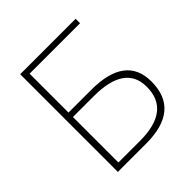

<svg xmlns="http://www.w3.org/2000/svg" viewBox="-194 -868 1009 1009"><g transform="rotate(-45 310.5 -363.0)"><path d="M110 -726H522V-693H147V-404H316Q571 -404 571 -211Q571 0 320 0H110ZM307 -33Q534 -33 534 -209Q534 -371 302 -371H147V-33Z"/></g></svg>

Font: Noto Sans CJK TC Thin
Style: Regular
Weight: 250
Designer: Ryoko NISHIZUKA ???? (kana & ideographs); Paul D. Hunt (Latin, Greek & Cyrillic); Wenlong ZHANG ??? (bopomofo); Sandoll 
Foundry: Adobe Systems Incorporated
Version: Version 1.004 January 19, 2016